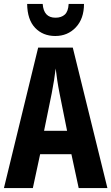

<svg xmlns="http://www.w3.org/2000/svg" viewBox="-20 -956 566 976"><path d="M380 0 343 -172H184L147 0H0L174 -714H350L526 0ZM283 -480Q276 -515 271 -548Q266 -581 263 -608Q257 -554 243 -482L204 -291H321ZM407 -936Q407 -861 365.5 -817Q324 -773 261 -773Q198 -773 158.5 -814.5Q119 -856 118 -936H197Q202 -866 262 -866Q292 -866 309.5 -882Q327 -898 329 -936Z"/></svg>

Font: Noto Sans Lao UI ExtCond
Style: Bold
Weight: 700
Width: 2
Designer: Monotype Design Team
Foundry: Monotype Imaging Inc.
Version: Version 2.000; ttfautohint (v1.8.4.7-5d5b)